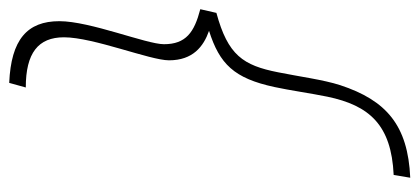

<svg xmlns="http://www.w3.org/2000/svg" viewBox="-267 -519 911 417"><g transform="rotate(-90 188.5 -310.5)"><path d="M266 -399C266 -347 296 -324 330 -312C258 -289 227 -258 208 -170C201 -138 194 -89 187 -55C168 36 126 84 17 89L11 125C125 120 179 73 212 -27C224 -64 231 -118 240 -162C255 -238 277 -271 369 -296L377 -331C327 -344 301 -362 301 -410C301 -448 351 -570 351 -637C351 -707 311 -742 217 -746L207 -710C282 -710 316 -683 316 -627C316 -563 266 -440 266 -399Z"/></g></svg>

Font: RazerF5 Thin
Style: Italic
Weight: 250
Foundry: Razer Inc.
Version: Version 2